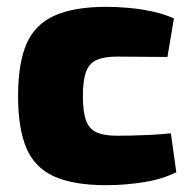

<svg xmlns="http://www.w3.org/2000/svg" viewBox="-20 -531 560 563"><path d="M292 -511Q321 -511 356 -508Q391 -505 426 -497.5Q461 -490 490 -477L471 -364Q426 -364 390 -364.5Q354 -365 323 -365Q286 -365 264 -355.5Q242 -346 232.5 -321Q223 -296 223 -249Q223 -203 232.5 -177.5Q242 -152 264 -142.5Q286 -133 323 -133Q340 -133 365.5 -133.5Q391 -134 421 -135.5Q451 -137 481 -140L497 -26Q455 -5 400 3.5Q345 12 291 12Q196 12 139 -13.5Q82 -39 57.5 -96.5Q33 -154 33 -249Q33 -346 58 -403Q83 -460 140.5 -485.5Q198 -511 292 -511Z"/></svg>

Font: Exo 2 ExtraBold
Style: Regular
Weight: 800
Designer: Natanael Gama
Foundry: Natanael Gama
Version: Version 2.010